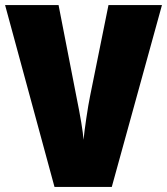

<svg xmlns="http://www.w3.org/2000/svg" viewBox="-20 -734 656 754"><path d="M419 0H194L0 -714H210L279 -360Q305 -232 308 -185Q311 -216 319 -270Q327 -324 334 -358L406 -714H616Z"/></svg>

Font: Noto Sans Display Black Narrow
Style: Regular
Weight: 900
Width: 4
Designer: Monotype Design team
Foundry: Monotype Imaging Inc.
Version: Version 1.000